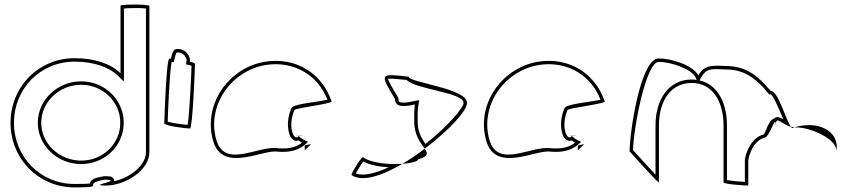

<svg xmlns="http://www.w3.org/2000/svg" viewBox="-20 -810 3752 838"><path d="M26 -274C26 -118 147 8 306 8C456 8 327 -6 437 -26C525 -23 356 0 441 0C526 0 632 -66 632 -146V-784C632 -792 506 -792 506 -785V-490C464 -532 392 -556 306 -556C147 -556 26 -430 26 -274ZM41 -274C41 -422 155 -541 306 -541C389 -541 457 -517 495 -479L521 -454V-773C545 -775 595 -776 617 -773V-146C617 -89 550 -35 478 -19C479 -25 477 -28 475 -31C466 -43 454 -40 438 -41H434C394 -34 376 -27 372 -9C363 -8 343 -7 306 -7C155 -7 41 -126 41 -274ZM145 -274C145 -175 230 -94 334 -94C439 -94 520 -175 520 -274C520 -375 437 -455 334 -455C232 -455 145 -375 145 -274ZM160 -274C160 -366 240 -440 334 -440C429 -440 505 -366 505 -274C505 -184 431 -109 334 -109C238 -109 160 -184 160 -274Z M697 -272C697 -260 796 -249 809 -249C821 -249 831 -518 831 -530C831 -534 822 -538 809 -541C810 -548 809 -556 805 -564C795 -588 767 -602 744 -594C738 -594 731 -578 726 -554H719C706 -554 697 -284 697 -272ZM712 -279C713 -318 720 -495 729 -539H738L741 -551C744 -565 748 -576 750 -580C765 -584 784 -575 791 -558C795 -554 795 -547 794 -543L792 -529L806 -526C810 -525 814 -524 816 -523C815 -485 807 -310 799 -265C775 -267 729 -273 712 -279Z M910 -196C951 -52 1128 -160 1192 -148C1242 -144 1288 -152 1324 -191C1316 -193 1283 -212 1285 -217C1263 -188 1234 -257 1265 -330C1277 -340 1437 -358 1427 -368C1380 -506 1247 -570 1110 -535C959 -493 869 -341 910 -196ZM924 -200C885 -336 971 -481 1114 -521C1240 -553 1362 -496 1409 -375C1371 -365 1274 -358 1255 -342L1251 -336C1233 -293 1234 -252 1243 -225C1248 -208 1261 -190 1283 -197C1288 -193 1294 -190 1298 -187C1268 -164 1233 -160 1194 -163C1108 -177 961 -71 924 -200ZM1270 -217C1270 -216 1299 -217 1300 -217V-218ZM1285 -217V-218ZM1310 -154 1336 -179C1337 -180 1336 -180 1337 -181L1310 -175ZM1324 -191C1326 -191 1326 -191 1325 -190V-192Z M1514 -46C1561 -14 1648 -43 1736 -95C1678 -91 1600 -98 1564 -124C1556 -124 1514 -56 1514 -46ZM1533 -53C1541 -68 1556 -93 1566 -105C1596 -89 1636 -82 1676 -80C1615 -51 1563 -41 1533 -53ZM1674 -466C1682 -468 1711 -466 1755 -461C1794 -420 2003 -406 2003 -362V-360C2005 -343 1935 -258 1837 -182C1821 -205 1803 -233 1803 -279C1803 -306 1802 -333 1806 -351L1810 -373L1788 -369C1771 -365 1754 -362 1742 -362C1722 -362 1719 -366 1719 -378V-382L1717 -386C1690 -430 1675 -457 1674 -466ZM1704 -378C1704 -340 1745 -344 1791 -354C1787 -333 1788 -306 1788 -279C1788 -218 1818 -184 1834 -161C1937 -239 2022 -329 2018 -362C2018 -424 1764 -450 1764 -475C1638 -490 1636 -490 1704 -378ZM1736 -95C1775 -98 1804 -105 1804 -114C1850 -128 1848 -140 1834 -161C1802 -137 1769 -114 1736 -95Z M2102 -196C2143 -52 2320 -160 2384 -148C2434 -144 2480 -152 2516 -191C2508 -193 2475 -212 2477 -217C2455 -188 2426 -257 2457 -330C2469 -340 2629 -358 2619 -368C2572 -506 2439 -570 2302 -535C2151 -493 2061 -341 2102 -196ZM2116 -200C2077 -336 2163 -481 2306 -521C2432 -553 2554 -496 2601 -375C2563 -365 2466 -358 2447 -342L2443 -336C2425 -293 2426 -252 2435 -225C2440 -208 2453 -190 2475 -197C2480 -193 2486 -190 2490 -187C2460 -164 2425 -160 2386 -163C2300 -177 2153 -71 2116 -200ZM2462 -217C2462 -216 2491 -217 2492 -217V-218ZM2477 -217V-218ZM2502 -154 2528 -179C2529 -180 2528 -180 2529 -181L2502 -175ZM2516 -191C2518 -191 2518 -191 2517 -190V-192Z M2728 -149C2728 -149 2856 -6 2856 -14V-261C2856 -376 2912 -448 2999 -448C3088 -448 3138 -370 3138 -261V-14C3138 -6 3235 0 3246 0V-112C3256 -164 3284 -200 3314 -208C3341 -208 3366 -320 3366 -261C3366 -309 3388 -269 3432 -257C3408 -290 3377 -413 3344 -413C3276 -494 3224 -522 3144 -522C3084 -525 3054 -526 3028 -481C3004 -526 2909 -555 2855 -555C2775 -555 2728 -230 2728 -149ZM2743 -155C2745 -253 2800 -540 2855 -540C2906 -540 2996 -510 3015 -474L3021 -461C3014 -462 3006 -463 2999 -463C2901 -463 2841 -380 2841 -261V-48C2809 -81 2757 -140 2743 -155ZM3033 -459 3041 -473C3063 -511 3082 -510 3143 -507H3144C3219 -507 3273 -479 3337 -398H3344C3354 -395 3379 -337 3399 -289C3390 -295 3371 -305 3359 -293C3334 -286 3321 -229 3313 -223H3312L3310 -222C3272 -212 3242 -170 3231 -115V-16C3208 -17 3170 -21 3153 -24V-261C3153 -360 3113 -441 3033 -459ZM3432 -257C3434 -254 3436 -252 3438 -251L3447 -254ZM3447 -254H3456C3516 -254 3632 -205 3632 -149V-170C3632 -228 3576 -264 3512 -264C3491 -264 3468 -261 3447 -254Z"/></svg>

Font: Ampere
Style: OuLn
Weight: 400
Version: Version 1